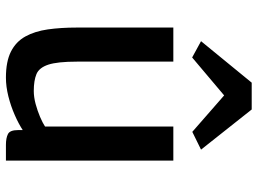

<svg xmlns="http://www.w3.org/2000/svg" viewBox="-131 -731 870 648"><g transform="rotate(90 304.0 -407.0)"><path d="M242 8Q187.5 8 154 -9Q120.5 -26 103 -57.8Q85.5 -89.5 79.2 -133.5Q73 -177.5 73 -231V-557H188V-232Q188 -166 198.2 -135Q208.5 -104 230.2 -95Q252 -86 287 -86Q307.5 -86 330.8 -92.2Q354 -98.5 374.5 -107.2Q395 -116 407 -124V-557H522V8H469Q446 8 432.5 1.2Q419 -5.5 419 -33V-72L421 -50Q398.5 -35 368.2 -21.8Q338 -8.5 305 -0.2Q272 8 242 8ZM174 -620.5 119 -650.5 259 -821.5H349.5L485 -650.5L425 -621L302 -728.5Z"/></g></svg>

Font: Tracken
Style: Regular
Weight: 400
Designer: Eben Sorkin
Foundry: Eben Sorkin
Version: Version 2.001